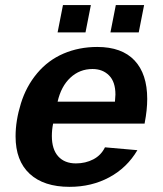

<svg xmlns="http://www.w3.org/2000/svg" viewBox="-20 -722 640 752"><path d="M252.4 9.8Q151.4 9.8 96.2 -41.3Q41 -92.3 41 -188Q41 -249.5 61.8 -316.7Q82.5 -383.8 125.5 -435.1Q168.5 -486.3 229 -512.2Q289.6 -538.1 360.8 -538.1Q457 -538.1 506.8 -485.4Q556.6 -432.6 556.6 -334.5Q556.6 -291.5 546.9 -241.7L546.4 -237.8H188Q183.1 -213.4 183.1 -189.5Q183.1 -137.2 208 -109.6Q232.9 -82 277.3 -82Q314.9 -82 345.5 -97.9Q376 -113.8 391.1 -145L518.1 -133.8Q477.5 -64.9 408.2 -27.6Q338.9 9.8 252.4 9.8ZM342.3 -451.7Q292 -451.7 255.6 -417.7Q219.2 -383.8 205.6 -323.7H430.2L432.1 -351.6Q432.1 -401.4 407.2 -426.5Q382.3 -451.7 342.3 -451.7ZM412.6 -595.2 433.6 -702.1H544.4L523.4 -595.2ZM205.6 -595.2 226.6 -702.1H335.9L314.9 -595.2Z"/></svg>

Font: Cousine
Style: Bold Italic
Weight: 700
Italic angle: -12°
Monospace: yes
Designer: Steve Matteson
Foundry: Ascender Corporation
Version: Version 1.20